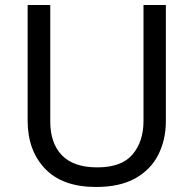

<svg xmlns="http://www.w3.org/2000/svg" viewBox="-20 -734 771 764"><path d="M640 -252Q640 -178 610 -118.5Q580 -59 518.5 -24.5Q457 10 362 10Q229 10 159.5 -62.5Q90 -135 90 -254V-714H180V-251Q180 -164 226.5 -116Q273 -68 367 -68Q464 -68 507.5 -119.5Q551 -171 551 -252V-714H640Z"/></svg>

Font: Noto Naskh Arabic
Style: Regular
Weight: 400
Designer: Monotype Design Team, David Williams, Mohamad Dakak and Nizar Qandah
Foundry: Monotype Imaging Inc.
Version: Version 2.013